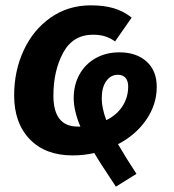

<svg xmlns="http://www.w3.org/2000/svg" viewBox="-20 -566 650 719"><path d="M422 -26Q451 24 491 85L414 133L391 98Q347 32 333 7Q294 16 252 16Q150 16 91.5 -44.5Q33 -105 33 -209Q33 -300 68.5 -377Q104 -454 169.5 -500Q235 -546 320 -546Q370 -546 406.5 -535Q443 -524 473 -500L411 -411Q392 -424 373 -430Q354 -436 328 -436Q253 -436 216.5 -368.5Q180 -301 180 -208Q180 -92 271 -92H281Q256 -151 256 -199Q256 -248 277.5 -287Q299 -326 338 -348Q377 -370 427 -370Q491 -370 529 -335.5Q567 -301 567 -241Q567 -175 528 -118Q489 -61 422 -26ZM460 -242Q460 -263 450 -274.5Q440 -286 421 -286Q395 -286 378 -262.5Q361 -239 361 -197Q361 -162 378 -116Q417 -135 438.5 -168Q460 -201 460 -242Z"/></svg>

Font: Fira Sans SemiBold
Style: Italic
Weight: 600
Italic angle: -8°
Designer: bBox Type GmbH & Carrois Corporate GbR & Edenspiekermann AG
Foundry: bBox Type GmbH & Carrois Corporate GbR & Edenspiekermann AG
Version: Version 4.301